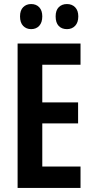

<svg xmlns="http://www.w3.org/2000/svg" viewBox="-20 -929 461 949"><path d="M378 0H67V-714H378V-609H189V-423H366V-319H189V-106H378ZM79 -848Q79 -878 94.5 -893.5Q110 -909 134 -909Q159 -909 174 -893Q189 -877 189 -848Q189 -818 174 -801.5Q159 -785 134 -785Q110 -785 94.5 -801Q79 -817 79 -848ZM255 -848Q255 -878 270.5 -893.5Q286 -909 311 -909Q336 -909 351.5 -893Q367 -877 367 -848Q367 -818 351.5 -801.5Q336 -785 311 -785Q285 -785 270 -801Q255 -817 255 -848Z"/></svg>

Font: Noto Sans Bengali ExtraCondensed SemiBold
Style: Regular
Weight: 600
Width: 2
Designer: Joana Ranito - Universal Thirst; Jelle Bosma - Monotype Design Team
Foundry: Universal Thirst ehf.
Version: Version 3.000; ttfautohint (v1.8.4.7-5d5b)